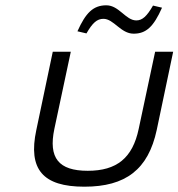

<svg xmlns="http://www.w3.org/2000/svg" viewBox="-20 -695 673 724"><path d="M117 -205C85 -56 142 9 298 9C454 9 539 -56 571 -205L633 -500H565L503 -209C480 -99 420 -51 311 -51C201 -51 162 -99 185 -209L247 -500H179ZM272 -577 306 -569C329 -609 346 -624 370 -624C409 -624 435 -568 484 -568C531 -568 559 -594 591 -666L557 -674C534 -634 517 -618 494 -618C454 -618 429 -675 381 -675C331 -675 303 -646 272 -577Z"/></svg>

Font: LT Wave Mono Light
Style: Italic
Weight: 300
Designer: Daniel Lyons
Version: Version 2.5 (Glyphs App)